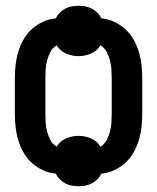

<svg xmlns="http://www.w3.org/2000/svg" viewBox="-20 -590 540 660"><path d="M250 50Q238 50 226.5 48Q215 46 204.5 40.5Q194 35 185.5 26.5Q177 18 172 7Q149 5 127.5 -5Q106 -15 89 -30.5Q72 -46 60.5 -66.5Q49 -87 42.5 -109Q36 -131 33.5 -154Q31 -177 31 -200V-320Q31 -343 33.5 -366Q36 -389 42.5 -411Q49 -433 60.5 -453.5Q72 -474 89 -489.5Q106 -505 127.5 -515Q149 -525 172 -527Q177 -538 185.5 -546.5Q194 -555 204.5 -560.5Q215 -566 226.5 -568Q238 -570 250 -570Q262 -570 273.5 -568Q285 -566 295.5 -560.5Q306 -555 314.5 -546.5Q323 -538 328 -527Q351 -525 372.5 -515Q394 -505 411 -489.5Q428 -474 439.5 -453.5Q451 -433 457.5 -411Q464 -389 466.5 -366Q469 -343 469 -320V-200Q469 -177 466.5 -154Q464 -131 457.5 -109Q451 -87 439.5 -66.5Q428 -46 411 -30.5Q394 -15 372.5 -5Q351 5 328 7Q323 18 314.5 26.5Q306 35 295.5 40.5Q285 46 273.5 48Q262 50 250 50ZM175 -86Q186 -105 207 -114Q228 -123 250 -123Q272 -123 293 -114Q314 -105 325 -86Q339 -94 346.5 -108Q354 -122 358 -137.5Q362 -153 363 -168.5Q364 -184 364 -200V-320Q364 -336 363 -351.5Q362 -367 358 -382.5Q354 -398 346.5 -412Q339 -426 325 -434Q314 -415 293 -406Q272 -397 250 -397Q228 -397 207 -406Q186 -415 175 -434Q161 -426 153.5 -412Q146 -398 142 -382.5Q138 -367 137 -351.5Q136 -336 136 -320V-200Q136 -184 137 -168.5Q138 -153 142 -137.5Q146 -122 153.5 -108Q161 -94 175 -86Z"/></svg>

Font: Iosevka Term Curly Extrabold
Style: Regular
Weight: 800
Designer: Belleve Invis
Foundry: Belleve Invis
Version: Version 32.3.0